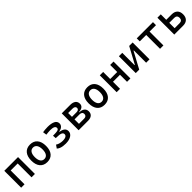

<svg xmlns="http://www.w3.org/2000/svg" viewBox="554 -2341 4165 4165"><g transform="rotate(-45 2636.5 -258.5)"><path d="M400.4 0V-517.6H503.9V0ZM82 0V-517.6H185.5V0ZM112.3 -424.8V-517.6H488.8V-424.8Z M878.9 9.8Q771.5 9.8 711.9 -60.5Q652.3 -130.9 652.3 -258.8Q652.3 -387.2 711.9 -457.3Q771.5 -527.3 878.9 -527.3Q986.8 -527.3 1046.1 -457.3Q1105.5 -387.2 1105.5 -258.8Q1105.5 -130.9 1046.1 -60.5Q986.8 9.8 878.9 9.8ZM878.9 -83Q936 -83 967 -128.9Q998 -174.8 998 -258.8Q998 -343.3 967 -388.9Q936 -434.6 878.9 -434.6Q821.8 -434.6 790.8 -388.9Q759.8 -343.3 759.8 -258.8Q759.8 -174.8 790.8 -128.9Q821.8 -83 878.9 -83Z M1443.4 9.8Q1403.8 9.8 1364.5 4.4Q1325.2 -1 1290.3 -14.6Q1255.4 -28.3 1228 -53.7L1277.8 -126Q1313 -100.6 1358.2 -90.3Q1403.3 -80.1 1439.5 -80.1Q1482.4 -80.1 1511.5 -88.4Q1540.5 -96.7 1555.4 -113.3Q1570.3 -129.9 1570.3 -153.8Q1570.3 -191.4 1531 -210.2Q1491.7 -229 1393.6 -229H1373L1367.7 -309.1H1395Q1462.4 -309.1 1495.6 -315.9Q1528.8 -322.8 1539.6 -335.7Q1550.3 -348.6 1550.3 -367.2Q1550.3 -401.9 1514.9 -419.7Q1479.5 -437.5 1410.2 -437.5Q1376.5 -437.5 1350.1 -434.3Q1323.7 -431.2 1281.7 -426.8L1269.5 -514.6Q1305.7 -519.5 1337.6 -523.4Q1369.6 -527.3 1420.9 -527.3Q1529.8 -527.3 1593.8 -495.4Q1657.7 -463.4 1657.7 -394Q1657.7 -367.7 1643.1 -343.3Q1628.4 -318.8 1599.6 -301.5Q1570.8 -284.2 1528.3 -278.3V-268.6Q1603.5 -257.8 1640.6 -226.1Q1677.7 -194.3 1677.7 -141.6Q1677.7 -73.2 1614.3 -31.7Q1550.8 9.8 1443.4 9.8Z M1941.4 0V-92.8H2107.4Q2143.6 -92.8 2163.6 -110.6Q2183.6 -128.4 2183.6 -161.1Q2183.6 -193.8 2161.9 -211.7Q2140.1 -229.5 2100.6 -229.5H1931.6V-264.2H2125Q2204.6 -264.2 2248.3 -229.5Q2292 -194.8 2292 -131.8Q2292 -68.8 2251 -34.4Q2210 0 2135.7 0ZM1844.7 0V-517.6H1948.2V0ZM1908.2 -243.2V-291H2130.9V-243.2ZM1931.6 -272.9V-307.6H2087.9Q2124 -307.6 2144 -323Q2164.1 -338.4 2164.1 -366.2Q2164.1 -394 2142.3 -409.4Q2120.6 -424.8 2081.1 -424.8H1941.4V-517.6H2105.5Q2185.1 -517.6 2228.8 -483.2Q2272.5 -448.7 2272.5 -385.7Q2272.5 -332 2231.4 -302.5Q2190.4 -272.9 2116.2 -272.9Z M2636.7 9.8Q2529.3 9.8 2469.7 -60.5Q2410.2 -130.9 2410.2 -258.8Q2410.2 -387.2 2469.7 -457.3Q2529.3 -527.3 2636.7 -527.3Q2744.6 -527.3 2804 -457.3Q2863.3 -387.2 2863.3 -258.8Q2863.3 -130.9 2804 -60.5Q2744.6 9.8 2636.7 9.8ZM2636.7 -83Q2693.8 -83 2724.9 -128.9Q2755.9 -174.8 2755.9 -258.8Q2755.9 -343.3 2724.9 -388.9Q2693.8 -434.6 2636.7 -434.6Q2579.6 -434.6 2548.6 -388.9Q2517.6 -343.3 2517.6 -258.8Q2517.6 -174.8 2548.6 -128.9Q2579.6 -83 2636.7 -83Z M3330.1 0V-517.6H3433.6V0ZM3011.7 0V-517.6H3115.2V0ZM3042 -216.3V-301.3H3418.5V-216.3Z M3666 0V-141.6H3710.9L3913.6 -517.6H3947.8V-376H3906.2L3703.6 0ZM3597.7 0V-517.6H3701.2V0ZM3916 0V-517.6H4019.5V0Z M4342.8 0V-517.6H4446.3V0ZM4145.5 -424.8V-517.6H4643.6V-424.8Z M4876 0V-92.8H5037.1Q5076.2 -92.8 5097.7 -114.3Q5119.1 -135.7 5119.1 -174.8Q5119.1 -213.9 5097.7 -235.4Q5076.2 -256.8 5037.1 -256.8H4866.2V-349.6H5050.8Q5134.8 -349.6 5180.7 -304Q5226.6 -258.3 5226.6 -174.8Q5226.6 -91.3 5180.7 -45.7Q5134.8 0 5050.8 0ZM4779.3 0V-517.6H4882.8V0Z"/></g></svg>

Font: Cascadia Code
Style: Regular
Weight: 400
Designer: Aaron Bell
Foundry: Saja Typeworks
Version: Version 2404.023